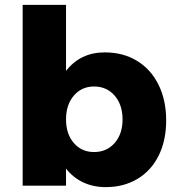

<svg xmlns="http://www.w3.org/2000/svg" viewBox="-20 -762 726 788"><path d="M662 -268Q662 -186 631.5 -124Q601 -62 544.5 -28Q488 6 414 6Q363 6 321.5 -13.5Q280 -33 251 -70V0H73V-742H251V-471Q310 -547 410 -547Q485 -547 542 -512.5Q599 -478 630.5 -414.5Q662 -351 662 -268ZM483 -272Q483 -332 450.5 -369.5Q418 -407 366 -407Q315 -407 283 -369.5Q251 -332 251 -272Q251 -212 283 -175Q315 -138 366 -138Q418 -138 450.5 -175Q483 -212 483 -272Z"/></svg>

Font: Montserrat arm2
Style: Bold
Weight: 700
Designer: Julieta Ulanovsky
Foundry: Julieta Ulanovsky
Version: Version 6.000